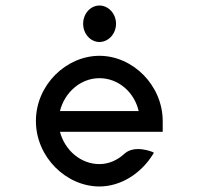

<svg xmlns="http://www.w3.org/2000/svg" viewBox="-20 -664 737 695"><path d="M340 -512C372 -512 400 -541 400 -578C400 -615 372 -644 340 -644C308 -644 281 -615 281 -578C281 -541 308 -512 340 -512ZM569 -187V-225C569 -356 460 -462 340 -462C220 -462 110 -357 110 -226C110 -95 220 11 340 11C417 11 491 -36 534 -106L537 -111L532 -114C532 -114 468 -141 431 -108C406 -85 375 -70 340 -70C273 -70 215 -119 197 -187ZM197 -262C214 -330 272 -381 340 -381C408 -381 466 -331 482 -262Z"/></svg>

Font: Charger Monospace
Style: Regular
Weight: 400
Designer: Jasper
Foundry: Cannot Into Space Fonts
Version: Version 0.980